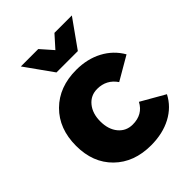

<svg xmlns="http://www.w3.org/2000/svg" viewBox="-218 -877 998 998"><g transform="rotate(-45 281.0 -378.5)"><path d="M379 -610H222L113 -763H241L300 -696L360 -763H488ZM417 -199 548 -124Q516 -62 452 -28Q388 6 302 6Q177 6 100.5 -69Q24 -144 24 -268Q24 -394 101 -470.5Q178 -547 304 -547Q385 -547 448 -513.5Q511 -480 546 -419L417 -344Q379 -400 311 -400Q263 -400 233 -363.5Q203 -327 203 -269Q203 -210 233 -174Q263 -138 311 -138Q385 -138 417 -199Z"/></g></svg>

Font: Montserrat arm
Style: Bold
Weight: 700
Designer: Julieta Ulanovsky
Foundry: Julieta Ulanovsky
Version: Version 6.000;PS 006.000;hotconv 1.0.88;makeotf.lib2.5.64775